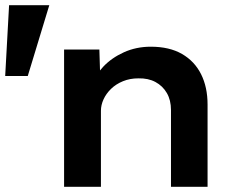

<svg xmlns="http://www.w3.org/2000/svg" viewBox="-61 -720 966 740"><path d="M-41 -427 -26 -700H129L46 -427ZM186 0V-529H322L326 -399L290 -389Q305 -429 337 -463Q369 -497 416.5 -518.5Q464 -540 520 -540Q592 -540 640.5 -512Q689 -484 714 -434Q739 -384 739 -317V0H598V-296Q598 -334 582 -361.5Q566 -389 538 -404Q510 -419 472 -418Q440 -418 413 -407Q386 -396 367 -377.5Q348 -359 338 -337Q328 -315 328 -293V0H258Q228 0 210 0Q192 0 186 0Z"/></svg>

Font: Lexend Giga SemiBold
Style: Regular
Weight: 600
Designer: Bonnie Shaver-Troup, Thomas Jockin
Foundry: Lexend
Version: Version 1.007